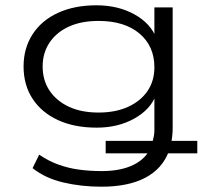

<svg xmlns="http://www.w3.org/2000/svg" viewBox="-20 -517 781 725"><path d="M363 188Q287 188 219 172Q151 156 103 118L128 67Q163 91 200.5 104.5Q238 118 278.5 123.5Q319 129 364 129Q429 129 474 110Q519 91 541 56L540 62H379V15H567L556 19Q559 8 561 -3Q563 -14 563 -27V-159H569Q549 -104 487.5 -69.5Q426 -35 345 -35Q261 -35 199 -63.5Q137 -92 103 -144Q69 -196 69 -266Q69 -335 103 -387.5Q137 -440 199 -468.5Q261 -497 344 -497Q426 -497 488 -462.5Q550 -428 571 -371L563 -372V-489H632V-34Q632 -19 630.5 -5Q629 9 627 22L618 15H725V62H610L617 56Q592 121 528 154.5Q464 188 363 188ZM352 -92Q417 -92 464.5 -114Q512 -136 537.5 -174Q563 -212 563 -263Q563 -343 506.5 -390.5Q450 -438 352 -438Q287 -438 240 -416.5Q193 -395 167 -356Q141 -317 141 -266Q141 -214 167 -175Q193 -136 240 -114Q287 -92 352 -92Z"/></svg>

Font: Nunito Sans 10pt Expanded Light
Style: Regular
Weight: 300
Width: 7
Designer: Vernon Adams
Foundry: Vernon Adams
Version: Version 3.101;gftools[0.9.27]